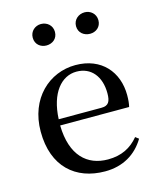

<svg xmlns="http://www.w3.org/2000/svg" viewBox="-118 -863 790 960"><g transform="rotate(-15 277.0 -382.5)"><path d="M186 -669C217 -669 244 -689 244 -724C244 -758 217 -780 186 -780C156 -780 129 -758 129 -724C129 -689 156 -669 186 -669ZM412 -669C442 -669 469 -689 469 -724C469 -758 442 -780 412 -780C381 -780 353 -758 353 -724C353 -689 381 -669 412 -669ZM307 15C399 15 469 -27 512 -99L495 -112C456 -65 406 -39 336 -39C229 -39 151 -108 148 -265H505C509 -281 511 -301 511 -325C511 -445 434 -537 299 -537C164 -537 46 -432 46 -260C46 -78 155 15 307 15ZM149 -297C155 -432 218 -504 296 -504C372 -504 418 -446 418 -360C418 -316 407 -297 370 -297Z"/></g></svg>

Font: Noto Serif HK Medium
Style: Regular
Weight: 500
Designer: Ryoko NISHIZUKA 西塚涼子 (kana & ideographs); Frank Grießhammer (Latin, Greek & Cyrillic); Wenlong ZHANG 张文龙 (bopomofo); San
Foundry: Adobe
Version: Version 2.001;hotconv 1.1.0;makeotfexe 2.6.0